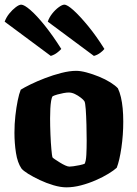

<svg xmlns="http://www.w3.org/2000/svg" viewBox="-24 -804 587 824"><path d="M261 0Q236 0 205.5 -9Q175 -18 146.5 -31.5Q118 -45 97 -58Q76 -71 68 -81Q51 -106 44.5 -148Q38 -190 38 -234Q38 -272 42 -307.5Q46 -343 52 -372.5Q58 -402 65 -419Q79 -428 106.5 -441.5Q134 -455 169 -468.5Q204 -482 239.5 -491Q275 -500 303 -500Q322 -500 348 -493Q374 -486 401 -475Q428 -464 449.5 -450.5Q471 -437 482 -425Q490 -408 495 -386.5Q500 -365 502.5 -339Q505 -313 505 -282Q505 -225 497 -170Q489 -115 477 -84Q465 -73 441.5 -58.5Q418 -44 387 -30.5Q356 -17 323.5 -8.5Q291 0 261 0ZM274 -89Q279 -89 291 -90.5Q303 -92 317 -95Q331 -98 339 -101Q345 -111 346.5 -139Q348 -167 348 -201Q348 -232 347 -269Q346 -306 344 -335Q342 -364 338 -370Q334 -376 322.5 -385Q311 -394 297.5 -400.5Q284 -407 271 -407Q262 -407 248.5 -404.5Q235 -402 222.5 -398.5Q210 -395 202 -391Q198 -386 195.5 -371.5Q193 -357 192 -337.5Q191 -318 191 -296Q191 -264 192.5 -227.5Q194 -191 196.5 -163.5Q199 -136 201 -129Q203 -126 212 -120Q221 -114 233 -106.5Q245 -99 256 -94Q267 -89 274 -89ZM194 -564 -4 -711Q3 -730 16 -746Q29 -762 43.5 -773Q58 -784 67 -784Q80 -784 107 -760.5Q134 -737 168.5 -694Q203 -651 239 -594Q234 -588 222 -578.5Q210 -569 194 -564ZM379 -564 181 -711Q187 -729 200 -745.5Q213 -762 228 -773Q243 -784 252 -784Q265 -784 292 -759.5Q319 -735 354 -692.5Q389 -650 424 -594Q419 -587 406.5 -577.5Q394 -568 379 -564Z"/></svg>

Font: Texturina 12pt ExtraBold
Style: Regular
Weight: 800
Designer: Guillermo Torres Carreño
Foundry: Omnibus-Type
Version: Version 1.002